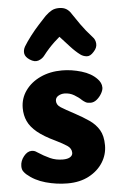

<svg xmlns="http://www.w3.org/2000/svg" viewBox="-59 -902 595 951"><g transform="rotate(-5 239.0 -426.5)"><path d="M432 -493Q440 -485 445.5 -474Q451 -463 451 -450Q451 -437 441.5 -420.5Q432 -404 417.5 -392Q403 -380 386 -380Q371 -380 362 -385Q353 -390 345 -397Q331 -411 309 -424Q287 -437 261 -437Q244 -437 230 -428.5Q216 -420 216 -404Q216 -384 236.5 -371Q257 -358 304 -333Q343 -312 373.5 -291Q404 -270 421.5 -240.5Q439 -211 439 -164Q439 -118 414.5 -79Q390 -40 345 -16Q300 8 239 8Q184 8 130 -7Q76 -22 38 -55Q30 -62 23.5 -71.5Q17 -81 17 -97Q17 -123 35 -145.5Q53 -168 74 -168Q82 -168 88 -166Q94 -164 101 -159Q133 -138 162 -125Q191 -112 225 -112Q249 -112 261.5 -120Q274 -128 274 -141Q274 -163 253 -177Q232 -191 197 -208Q140 -235 108 -261.5Q76 -288 62.5 -317.5Q49 -347 49 -383Q49 -431 76.5 -469.5Q104 -508 151.5 -530Q199 -552 259 -552Q306 -552 355 -537.5Q404 -523 432 -493ZM178 -633Q167 -618 147.5 -611Q128 -604 104 -620Q83 -634 80 -651Q77 -668 87 -686Q101 -709 122 -736.5Q143 -764 165.5 -788.5Q188 -813 202 -828Q220 -845 235 -853Q250 -861 271 -861Q293 -861 307.5 -852Q322 -843 332 -826Q345 -806 369 -772Q393 -738 425 -703Q438 -690 439.5 -669.5Q441 -649 423 -630Q405 -609 387 -611Q369 -613 356 -623Q333 -640 308 -667.5Q283 -695 261 -719Q250 -710 235 -696Q220 -682 205.5 -666Q191 -650 178 -633Z"/></g></svg>

Font: Playpen Sans
Style: Bold
Weight: 700
Designer: Laura Meseguer, Veronika Burian, José Scaglione
Foundry: TypeTogether
Version: Version 1.001